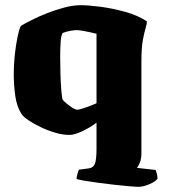

<svg xmlns="http://www.w3.org/2000/svg" viewBox="-20 -520 653 740"><path d="M514 200Q504 200 479.5 198Q455 196 424 192.5Q393 189 362.5 185Q332 181 308.5 177Q285 173 275 170Q275 164 278 152.5Q281 141 284 134L322 129Q339 127 345.5 111.5Q352 96 352 53V-47Q325 -27 295.5 -13.5Q266 0 248 0Q222 0 193 -8.5Q164 -17 137 -30Q110 -43 90.5 -56Q71 -69 65 -78Q45 -107 39 -149.5Q33 -192 33 -235Q33 -272 37 -308.5Q41 -345 47 -375Q53 -405 60 -420Q75 -429 101.5 -442.5Q128 -456 161 -469Q194 -482 228 -491Q262 -500 291 -500Q320 -500 366.5 -494Q413 -488 462 -474.5Q511 -461 546 -438Q546 -426 541 -410.5Q536 -395 530.5 -365.5Q525 -336 525 -280V71Q525 92 519 106.5Q513 121 508 127L580 135Q582 140 584.5 149.5Q587 159 587 169Q579 180 555.5 190Q532 200 514 200ZM279 -97Q284 -97 305.5 -104Q327 -111 352 -122V-390Q323 -397 303.5 -400.5Q284 -404 274 -404Q267 -404 250.5 -401Q234 -398 222 -393Q216 -386 214 -362Q212 -338 212 -301Q212 -271 213 -234.5Q214 -198 216.5 -169.5Q219 -141 222 -135Q224 -132 235 -122.5Q246 -113 258.5 -105Q271 -97 279 -97Z"/></svg>

Font: Texturina Black
Style: Regular
Weight: 900
Designer: Guillermo Torres Carreño
Foundry: Omnibus-Type
Version: Version 1.002; ttfautohint (v1.8.3)